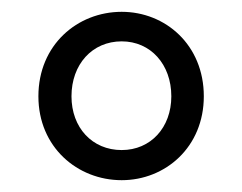

<svg xmlns="http://www.w3.org/2000/svg" viewBox="-20 -785 410 325"><path d="M186 -480C260 -480 325 -536 325 -622C325 -709 260 -765 186 -765C111 -765 45 -709 45 -622C45 -536 111 -480 186 -480ZM186 -531C136 -531 101 -569 101 -622C101 -676 136 -715 186 -715C235 -715 270 -676 270 -622C270 -569 235 -531 186 -531Z"/></svg>

Font: Source Han Sans KR
Style: Regular
Weight: 400
Designer: Ryoko NISHIZUKA 西塚涼子 (kana, bopomofo & ideographs); Paul D. Hunt (Latin, Greek & Cyrillic); Sandoll Communications 산돌커뮤니
Foundry: Adobe
Version: Version 2.004;hotconv 1.0.118;makeotfexe 2.5.65603